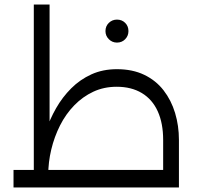

<svg xmlns="http://www.w3.org/2000/svg" viewBox="-20 -832 878 852"><path d="M704 0V-211Q704 -285 680 -338Q656 -391 609.5 -419Q563 -447 498 -447Q441 -447 394 -425Q347 -403 309.5 -364.5Q272 -326 246.5 -275.5Q221 -225 207.5 -168.5Q194 -112 194 -55H149Q149 -96 157.5 -146.5Q166 -197 183.5 -250Q201 -303 229 -352Q257 -401 296 -440Q335 -479 385.5 -502Q436 -525 499 -525Q568 -525 620 -500Q672 -475 706 -431Q740 -387 757 -330.5Q774 -274 774 -211V0ZM40 0V-78H767V0ZM130 -40V-812H200V-131ZM499 -643Q478 -643 463 -658Q448 -673 448 -694Q448 -716 463 -730.5Q478 -745 499 -745Q521 -745 535.5 -730.5Q550 -716 550 -694Q550 -673 535.5 -658Q521 -643 499 -643Z"/></svg>

Font: Alexandria Light
Style: Regular
Weight: 300
Designer: Mohamed Gaber
Foundry: Kief Type Foundry
Version: Version 5.100